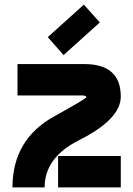

<svg xmlns="http://www.w3.org/2000/svg" viewBox="-20 -816 580 836"><path d="M34.2 0Q34.7 -208.5 214.8 -308.6Q356 -386.7 356 -393.1Q356 -400.4 335.9 -400.4H56.2V-537.1H346.7Q505.9 -537.1 505.9 -395.5Q505.9 -296.9 324.2 -205.6Q174.3 -130.4 174.3 0ZM505.9 0H232.9V-136.7H505.9ZM345.2 -795.9 414.6 -718.3 256.8 -576.2 188 -654.3Z"/></svg>

Font: Newest Shape
Style: Bold
Weight: 700
Designer: Wojciech Kalinowski "wmk69" (wmk69@o2.pl)
Foundry: Wojciech Kalinowski "wmk69" (wmk69@o2.pl)
Version: Version 1.0.0; 2022-02-24